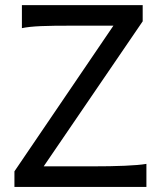

<svg xmlns="http://www.w3.org/2000/svg" viewBox="-20 -733 641 753"><path d="M539.6 -712.9H65.9V-622.6C105 -630.9 162.6 -632.3 258.8 -632.3H424.8L36.6 -61V0H554.2V-90.3C515.1 -83.5 437.5 -80.6 341.8 -80.6H151.4L539.6 -649.4Z"/></svg>

Font: Andika
Style: Regular
Weight: 400
Designer: Victor Gaultney, Annie Olsen, Julie Remington, Don Collingsworth, Eric Hays
Foundry: SIL International
Version: Version 1.000